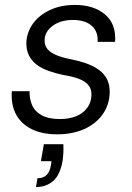

<svg xmlns="http://www.w3.org/2000/svg" viewBox="-20 -533 536 779"><path d="M212 12Q151 12 108.5 -9Q66 -30 45 -69Q24 -108 28 -163H100Q99 -133 110 -107Q121 -81 149 -65.5Q177 -50 223 -50Q261 -50 289 -61.5Q317 -73 333.5 -95Q350 -117 351 -146Q352 -172 338.5 -188Q325 -204 299 -213.5Q273 -223 236 -229Q207 -235 179.5 -244.5Q152 -254 131 -269Q110 -284 98 -307Q86 -330 87 -361Q89 -403 114 -437.5Q139 -472 183 -492.5Q227 -513 284 -513Q360 -513 406 -474.5Q452 -436 447 -363H376Q379 -404 352.5 -428Q326 -452 276 -452Q226 -452 194 -428.5Q162 -405 161 -371Q160 -349 172.5 -334Q185 -319 209.5 -309Q234 -299 270 -292Q301 -286 329.5 -276Q358 -266 380 -250.5Q402 -235 414 -212Q426 -189 425 -155Q423 -105 395 -67Q367 -29 320 -8.5Q273 12 212 12ZM126 226 132 190Q157 190 170 176Q183 162 187 135L189 121H146L158 52H237Q238 70 237 87.5Q236 105 234 119Q224 177 195.5 201.5Q167 226 126 226Z"/></svg>

Font: DM Sans 17pt Light
Style: Italic
Weight: 300
Italic angle: -10°
Version: Version 4.004;gftools[0.9.30]